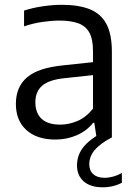

<svg xmlns="http://www.w3.org/2000/svg" viewBox="-20 -571 555 798"><path d="M210 9Q133.5 9 89.8 -30.5Q46 -70 46 -139Q46 -210 92.8 -249.8Q139.5 -289.5 243 -299.5L388.5 -315L396 -262L248 -246Q183.5 -239.5 155.2 -214.8Q127 -190 127 -146.5Q127 -101 153 -77Q179 -53 230.5 -53Q266 -53 302 -68.2Q338 -83.5 366.5 -119.5V-359Q366.5 -409 351 -436.2Q335.5 -463.5 304.5 -474.5Q273.5 -485.5 226.5 -485.5Q196 -485.5 157.2 -480Q118.5 -474.5 80 -461.5V-527Q115 -538.5 157.2 -544.8Q199.5 -551 237 -551Q306 -551 352.2 -533Q398.5 -515 421.8 -472.2Q445 -429.5 445 -355.5V0L381.5 2.5L372 -60.5H367Q340.5 -27 299.2 -9Q258 9 210 9ZM408 207.5Q356 207.5 328 183Q300 158.5 300 116Q300 88 312 63.2Q324 38.5 350.8 15.8Q377.5 -7 421 -28L445 0Q410.5 18.5 390 36.2Q369.5 54 360.2 72.5Q351 91 351 111.5Q351 138 367.8 153Q384.5 168 414.5 168Q432 168 450.2 163Q468.5 158 486.5 148V188.5Q470 197.5 449.5 202.5Q429 207.5 408 207.5Z"/></svg>

Font: Encode Sans Condensed Thin
Style: Regular
Weight: 400
Version: Version 3.002